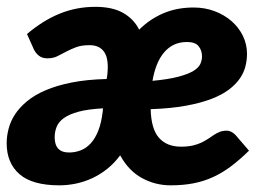

<svg xmlns="http://www.w3.org/2000/svg" viewBox="-25 -548 796 576"><path d="M556 -525.5Q589.5 -525.5 618.8 -514.5Q648 -503.5 669.8 -484.5Q691.5 -465.5 703.8 -440.2Q716 -415 716 -386.5Q716 -368.5 711.5 -349.8Q707 -331 695 -313.2Q683 -295.5 662.5 -279.8Q642 -264 609.8 -251.5Q577.5 -239 532.5 -230.8Q487.5 -222.5 427 -220.5Q428.5 -161 452 -134.5Q475.5 -108 518 -108Q538.5 -108 553.5 -111.5Q568.5 -115 579.8 -120.5Q591 -126 600 -132Q609 -138 617.2 -143.5Q625.5 -149 634.5 -152.5Q643.5 -156 655 -156Q662.5 -156 669.5 -152.2Q676.5 -148.5 682 -142.5L722 -96Q694.5 -69 668.2 -49.2Q642 -29.5 614.2 -16.8Q586.5 -4 555.2 2Q524 8 487 8Q441 8 401 -13.8Q361 -35.5 335.5 -82Q318 -58.5 296.8 -41.5Q275.5 -24.5 251.8 -13.5Q228 -2.5 202.8 2.8Q177.5 8 153 8Q72 8 33.5 -25.5Q-5 -59 -5 -118.5Q-5 -139.5 0.8 -161.8Q6.5 -184 20 -204.8Q33.5 -225.5 56 -244.2Q78.5 -263 111.8 -277.2Q145 -291.5 190.2 -300.5Q235.5 -309.5 295 -311L297 -324Q302 -370.5 288 -391.5Q274 -412.5 244 -412.5Q219 -412.5 202.8 -406.2Q186.5 -400 173 -392.8Q159.5 -385.5 146.8 -379.2Q134 -373 117 -373Q102 -373 92.2 -380.5Q82.5 -388 77 -399L56 -446Q104.5 -487 154.5 -507.2Q204.5 -527.5 261 -527.5Q312.5 -527.5 344.5 -509.2Q376.5 -491 392.5 -459Q424 -490.5 464.8 -508Q505.5 -525.5 556 -525.5ZM284 -223Q238.5 -220.5 210.2 -212.8Q182 -205 166.2 -193.5Q150.5 -182 144.8 -167.2Q139 -152.5 139 -136.5Q139 -90.5 182 -90.5Q200.5 -90.5 217.2 -97Q234 -103.5 247.2 -118Q260.5 -132.5 269.8 -155.8Q279 -179 283 -212.5ZM536 -422Q514 -422 496.8 -413.8Q479.5 -405.5 466.8 -390.2Q454 -375 445.5 -353.5Q437 -332 432.5 -305.5Q480.5 -310 509.8 -317.8Q539 -325.5 554.8 -335Q570.5 -344.5 575.8 -355.8Q581 -367 581 -379Q581 -396.5 571 -409.2Q561 -422 536 -422Z"/></svg>

Font: Lato Black
Style: Italic
Weight: 900
Italic angle: -7°
Designer: Lukasz Dziedzic
Foundry: tyPoland Lukasz Dziedzic
Version: Version 2.007; 2014-02-27